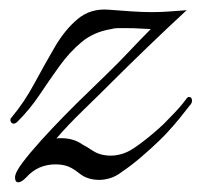

<svg xmlns="http://www.w3.org/2000/svg" viewBox="-20 -357 416 396"><path d="M18 19Q11 19 11 9Q11 -1 26 -21Q41 -41 64 -66.5Q87 -92 113 -118.5Q139 -145 161.5 -166.5Q184 -188 197 -201Q221 -224 245.5 -250Q270 -276 291 -297Q286 -297 271.5 -298Q257 -299 240 -299Q232 -299 224 -299Q216 -299 209 -297Q173 -291 148 -270Q123 -249 102.5 -220.5Q82 -192 62 -162Q42 -132 16 -106Q12 -102 8 -102Q4 -102 2 -106.5Q0 -111 4 -115Q30 -146 51 -185Q72 -224 93 -260Q114 -296 140.5 -318Q167 -340 204 -337Q230 -335 252 -333.5Q274 -332 293 -332Q314 -332 332 -333.5Q350 -335 365 -336Q325 -299 284 -259.5Q243 -220 214 -191Q186 -163 152 -130Q118 -97 96 -71Q98 -72 101 -72Q104 -72 106 -72Q132 -72 150 -59Q158 -55 172.5 -45.5Q187 -36 209 -36Q221 -36 234.5 -40.5Q248 -45 264 -57Q270 -61 282 -70.5Q294 -80 307 -91.5Q320 -103 328 -112Q339 -123 348 -133Q357 -143 365 -154Q367 -157 370 -157Q376 -157 376 -149Q376 -144 371 -139Q361 -126 350 -112.5Q339 -99 327 -86Q323 -81 307 -65.5Q291 -50 270.5 -32.5Q250 -15 232 -3Q219 7 207 10.5Q195 14 185 14Q160 14 143.5 0.5Q127 -13 113 -16Q109 -17 104.5 -17.5Q100 -18 95 -18Q58 -18 34 9Q24 19 18 19Z"/></svg>

Font: Birthstone
Style: Regular
Weight: 400
Designer: Robert E. Leuschke
Foundry: Robert E. Leuschke
Version: Version 1.013; ttfautohint (v1.8.3)